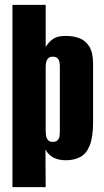

<svg xmlns="http://www.w3.org/2000/svg" viewBox="-20 -650 426 786"><path d="M31 116V-630H167V-458Q181 -480 198.5 -491.5Q216 -503 249 -503Q279 -503 304 -494Q329 -485 345 -460.5Q361 -436 361 -389V-150Q361 -89 347.5 -55Q334 -21 309 -7.5Q284 6 250 6Q219 6 198.5 -5Q178 -16 166 -38L167 116ZM196 -69Q205 -69 210.5 -72Q216 -75 219.5 -80.5Q223 -86 224 -94Q225 -102 225 -113V-376Q225 -387 223.5 -395Q222 -403 218.5 -408Q215 -413 209.5 -415.5Q204 -418 195 -418Q185 -418 179 -413Q173 -408 170 -399Q167 -390 167 -377V-118Q167 -106 168 -97.5Q169 -89 172.5 -82.5Q176 -76 181.5 -72.5Q187 -69 196 -69Z"/></svg>

Font: Alumni Sans ExtraBold
Style: Regular
Weight: 800
Designer: Robert E. Leuschke
Foundry: Robert E. Leuschke
Version: Version 1.018